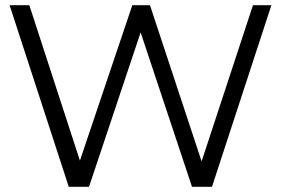

<svg xmlns="http://www.w3.org/2000/svg" viewBox="-20 -720 1083 740"><path d="M245 0H323L522 -595L720 0H797L1026 -700H955L757 -98L558 -700H490L288 -101L93 -700H17Z"/></svg>

Font: Chess Sans
Style: Regular
Weight: 400
Designer: Wolf Bōese
Foundry: Wolf Bōese
Version: Version 7.223;Glyphs 3.3 (3306)